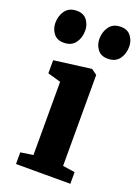

<svg xmlns="http://www.w3.org/2000/svg" viewBox="-171 -876 686 943"><g transform="rotate(20 172.5 -405.0)"><path d="M38 0V-61L103.5 -71V-453.5L35 -473V-541.5L227 -566.5H230L258.5 -546V-70.5L322 -61V0ZM53 -640Q18 -640 0.2 -663.8Q-17.5 -687.5 -17.5 -718Q-17.5 -755.5 2.5 -782.5Q22.5 -809.5 62 -809.5H63Q98 -809.5 115.8 -785.8Q133.5 -762 133.5 -731.5Q133.5 -694 113.8 -667Q94 -640 54 -640ZM283 -640Q248 -640 230.2 -663.8Q212.5 -687.5 212.5 -718Q212.5 -755.5 232.5 -782.5Q252.5 -809.5 292 -809.5H292.5Q327.5 -809.5 345.5 -785.8Q363.5 -762 363.5 -731.5Q363.5 -694 343.8 -667Q324 -640 284 -640Z"/></g></svg>

Font: Merriweather 24pt ExtraBold
Style: Regular
Weight: 800
Version: Version 2.100